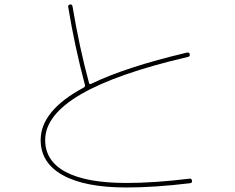

<svg xmlns="http://www.w3.org/2000/svg" viewBox="-20 -800 1040 850"><path d="M540 30Q356 30 258 -24.5Q160 -79 160 -180Q160 -310 350 -412Q358 -416 356 -424Q310 -597 282 -769Q280 -778 290 -780Q299 -782 301 -772Q332 -587 374 -433Q376 -425 384 -429Q536 -503 807 -567Q819 -569 820 -560Q822 -550 812 -548Q180 -401 180 -180Q180 -87 271.5 -38.5Q363 10 540 10Q663 10 819 -9Q828 -11 830 0Q832 9 822 11Q665 30 540 30Z"/></svg>

Font: Rounded Mplus 1c Thin
Style: Regular
Weight: 250
Version: Version 1.059.20150529